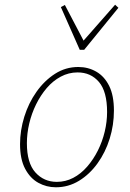

<svg xmlns="http://www.w3.org/2000/svg" viewBox="-20 -782 550 814"><path d="M217 12Q177 12 142.5 -7Q108 -26 86.5 -66.5Q65 -107 65 -171Q65 -229 83 -287Q101 -345 134.5 -392.5Q168 -440 213 -469Q258 -498 312 -498Q354 -498 388.5 -478Q423 -458 443 -417.5Q463 -377 463 -313Q463 -252 445 -194Q427 -136 393.5 -89.5Q360 -43 315 -15.5Q270 12 217 12ZM221 -11Q258 -11 290.5 -28Q323 -45 349.5 -75.5Q376 -106 395 -144Q414 -182 424 -224Q434 -266 434 -307Q434 -394 399.5 -434.5Q365 -475 309 -475Q271 -475 237.5 -457Q204 -439 178 -408.5Q152 -378 133 -339.5Q114 -301 104 -258.5Q94 -216 94 -175Q94 -91 130 -51Q166 -11 221 -11ZM255 -761 341 -597H323L468 -762L482 -749L337 -571H318L238 -752Z"/></svg>

Font: Source Serif 4 ExtraLight
Style: Italic
Weight: 250
Italic angle: -12°
Designer: Frank Grießhammer
Foundry: Adobe Systems Incorporated
Version: Version 4.004;hotconv 1.0.116;makeotfexe 2.5.65601